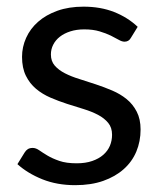

<svg xmlns="http://www.w3.org/2000/svg" viewBox="-20 -534 474 562"><path d="M363 -423Q357 -412 344.5 -412Q337 -412 327.5 -417.5Q318 -423 304.2 -429.8Q290.5 -436.5 271.5 -442.2Q252.5 -448 226.5 -448Q204 -448 186 -442.2Q168 -436.5 155.2 -426.5Q142.5 -416.5 135.8 -403.2Q129 -390 129 -374.5Q129 -355 140.2 -342Q151.5 -329 170 -319.5Q188.5 -310 212 -302.8Q235.5 -295.5 260.2 -287.2Q285 -279 308.5 -269Q332 -259 350.5 -244Q369 -229 380.2 -207.2Q391.5 -185.5 391.5 -155Q391.5 -120 379 -90.2Q366.5 -60.5 342 -38.8Q317.5 -17 282 -4.5Q246.5 8 200 8Q147 8 104 -9.2Q61 -26.5 31 -53.5L52 -87.5Q56 -94 61.5 -97.5Q67 -101 76 -101Q85 -101 95 -94Q105 -87 119.2 -78.5Q133.5 -70 153.8 -63Q174 -56 204.5 -56Q230.5 -56 250 -62.8Q269.5 -69.5 282.5 -81Q295.5 -92.5 301.8 -107.5Q308 -122.5 308 -139.5Q308 -160.5 296.8 -174.2Q285.5 -188 267 -197.8Q248.5 -207.5 224.8 -214.8Q201 -222 176.2 -230Q151.5 -238 127.8 -248.2Q104 -258.5 85.5 -274Q67 -289.5 55.8 -312.2Q44.5 -335 44.5 -367.5Q44.5 -396.5 56.5 -423.2Q68.5 -450 91.5 -470.2Q114.5 -490.5 148 -502.5Q181.5 -514.5 224.5 -514.5Q274.5 -514.5 314.2 -498.8Q354 -483 383 -455.5Z"/></svg>

Font: 8514790e538f44c2 - subset of Lato
Style: Regular
Weight: 400
Version: Version 1.104; Western+Polish opensource